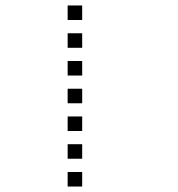

<svg xmlns="http://www.w3.org/2000/svg" viewBox="-20 -696 640 692"><path d="M224.8 -676.2Q223.8 -676.2 223.8 -676.2Q223.8 -676.2 223.8 -675.2V-624.8Q223.8 -623.8 223.8 -623.8Q223.8 -623.8 224.8 -623.8H275.2Q276.2 -623.8 276.2 -623.8Q276.2 -623.8 276.2 -624.8V-675.2Q276.2 -676.2 276.2 -676.2Q276.2 -676.2 275.2 -676.2ZM224.8 -576.2Q223.8 -576.2 223.8 -576.2Q223.8 -576.2 223.8 -575.2V-524.8Q223.8 -523.8 223.8 -523.8Q223.8 -523.8 224.8 -523.8H275.2Q276.2 -523.8 276.2 -523.8Q276.2 -523.8 276.2 -524.8V-575.2Q276.2 -576.2 276.2 -576.2Q276.2 -576.2 275.2 -576.2ZM224.8 -476.2Q223.8 -476.2 223.8 -476.2Q223.8 -476.2 223.8 -475.2V-424.8Q223.8 -423.8 223.8 -423.8Q223.8 -423.8 224.8 -423.8H275.2Q276.2 -423.8 276.2 -423.8Q276.2 -423.8 276.2 -424.8V-475.2Q276.2 -476.2 276.2 -476.2Q276.2 -476.2 275.2 -476.2ZM224.8 -376.2Q223.8 -376.2 223.8 -376.2Q223.8 -376.2 223.8 -375.2V-324.8Q223.8 -323.8 223.8 -323.8Q223.8 -323.8 224.8 -323.8H275.2Q276.2 -323.8 276.2 -323.8Q276.2 -323.8 276.2 -324.8V-375.2Q276.2 -376.2 276.2 -376.2Q276.2 -376.2 275.2 -376.2ZM224.8 -276.2Q223.8 -276.2 223.8 -276.2Q223.8 -276.2 223.8 -275.2V-224.8Q223.8 -223.8 223.8 -223.8Q223.8 -223.8 224.8 -223.8H275.2Q276.2 -223.8 276.2 -223.8Q276.2 -223.8 276.2 -224.8V-275.2Q276.2 -276.2 276.2 -276.2Q276.2 -276.2 275.2 -276.2ZM224.8 -176.2Q223.8 -176.2 223.8 -176.2Q223.8 -176.2 223.8 -175.2V-124.8Q223.8 -123.8 223.8 -123.8Q223.8 -123.8 224.8 -123.8H275.2Q276.2 -123.8 276.2 -123.8Q276.2 -123.8 276.2 -124.8V-175.2Q276.2 -176.2 276.2 -176.2Q276.2 -176.2 275.2 -176.2ZM224.8 -76.2Q223.8 -76.2 223.8 -76.2Q223.8 -76.2 223.8 -75.2V-24.8Q223.8 -23.8 223.8 -23.8Q223.8 -23.8 224.8 -23.8H275.2Q276.2 -23.8 276.2 -23.8Q276.2 -23.8 276.2 -24.8V-75.2Q276.2 -76.2 276.2 -76.2Q276.2 -76.2 275.2 -76.2Z"/></svg>

Font: Doto Black
Style: Regular
Weight: 900
Monospace: yes
Version: Version 1.000